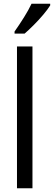

<svg xmlns="http://www.w3.org/2000/svg" viewBox="-20 -1075 289 1029"><path d="M154 -66H71V-826H154ZM249 -1046Q236 -1025 212 -996.5Q188 -968 160.5 -940.5Q133 -913 112 -895H58V-906Q84 -943 108.5 -982Q133 -1021 149 -1055H249Z"/></svg>

Font: Noto Sans Malayalam UI Condensed
Style: Regular
Weight: 400
Width: 3
Designer: Jelle Bosma - Monotype Design Team
Foundry: Monotype Imaging Inc.
Version: Version 2.104; ttfautohint (v1.8.4.7-5d5b)